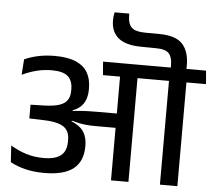

<svg xmlns="http://www.w3.org/2000/svg" viewBox="-59 -970 1163 1036"><g transform="rotate(5 522.5 -452.5)"><path d="M599.5 -892.5Q599.5 -893.5 599.5 -898.8Q599.5 -904 599.5 -905H520.5Q517.5 -894.5 516.2 -883.5Q515 -872.5 515 -861Q515 -799.5 555 -766.2Q595 -733 679.5 -732.5L760 -731.5Q810.5 -731.5 829.2 -711.2Q848 -691 848 -649.5V-619H933V-654Q933 -729.5 896.2 -769.2Q859.5 -809 771.5 -809.5L696 -810Q641 -810 620.5 -829.8Q600 -849.5 599.5 -892.5ZM780 -562 774.5 -634.5H481L487 -562ZM579.5 0H674V-589H579.5ZM27 -140.5 32.5 -51Q68 -31 114 -19.8Q160 -8.5 217 -8.5Q323.5 -8.5 374.5 -49Q425.5 -89.5 425.5 -169.5V-176Q425.5 -213 411 -241Q396.5 -269 363.5 -287.5Q330.5 -306 275 -314.5L274 -347Q326 -349.5 357.8 -366.2Q389.5 -383 403.8 -411.5Q418 -440 418 -478V-484.5Q418 -534.5 397.5 -569.8Q377 -605 333.2 -623.8Q289.5 -642.5 220 -642.5Q170 -642.5 128.8 -633.5Q87.5 -624.5 55.5 -609.5L49.5 -525.5Q88 -544 128 -554Q168 -564 209.5 -564Q271.5 -564 297.5 -540.8Q323.5 -517.5 323.5 -470.5V-463Q323.5 -432 310.2 -412.2Q297 -392.5 267 -382.5Q237 -372.5 186 -371L111.5 -369V-294.5L191 -292Q240.5 -290.5 271.2 -280.5Q302 -270.5 316 -250.2Q330 -230 330 -198V-188Q330 -153.5 316.5 -131.5Q303 -109.5 275.8 -99Q248.5 -88.5 207.5 -88.5Q155.5 -88.5 111.8 -102.2Q68 -116 27 -140.5ZM269 -355V-306.5L339 -291L341.5 -302.5Q363 -296.5 381.8 -292.5Q400.5 -288.5 422.8 -286.5Q445 -284.5 476.5 -284.5H613.5V-362H474.5Q443 -362 421.5 -361.2Q400 -360.5 381.5 -359Q363 -357.5 341 -355L340 -363.5ZM939 0V-587.5H844.5V0ZM1045 -562 1039 -634.5H737L744.5 -562Z"/></g></svg>

Font: Anek Devanagari Medium Medium
Style: Regular
Weight: 500
Version: Version 1.003